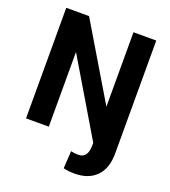

<svg xmlns="http://www.w3.org/2000/svg" viewBox="-162 -829 1029 1160"><g transform="rotate(20 352.0 -249.0)"><path d="M63 -710.9H209.5L495.1 -232.4V-710.9H641.6V15.6Q641.6 111.3 591.3 162.4Q541 213.4 452.1 213.4Q433.1 213.4 416 211.7Q398.9 210 379.9 205.1L386.7 93.3Q406.7 98.6 435.1 98.6Q495.1 98.6 495.1 15.6V0L209.5 -480V0H63Z"/></g></svg>

Font: Vazirmatn UI
Style: Bold
Weight: 700
Designer: Saber Rastikerdar
Foundry: Saber Rastikerdar
Version: Version 33.003